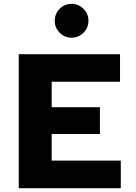

<svg xmlns="http://www.w3.org/2000/svg" viewBox="-20 -983 708 1003"><path d="M78 0V-700H607V-556H250V-423H502V-283H250V-144H611V0ZM353.7 -786Q317 -786 291.5 -812.2Q266 -838.5 266 -874Q266 -911 291.6 -937Q317.3 -963 353.6 -963Q390 -963 416 -937Q442 -911 442 -874.5Q442 -838 416.2 -812Q390.3 -786 353.7 -786Z"/></svg>

Font: Red Hat Text VF
Style: Regular
Weight: 400
Designer: Pentagram, MCKL
Foundry: Pentagram, MCKL
Version: Version 1.023